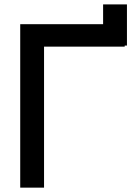

<svg xmlns="http://www.w3.org/2000/svg" viewBox="-20 -861 613 881"><path d="M562.5 -840.8V-651.9H552.2V-647H182.1V0H72.8V-750H453.1V-840.8Z"/></svg>

Font: Manrope3 Semibold
Style: Regular
Weight: 600
Width: 4
Designer: Mikhail Sharanda
Foundry: Mikhail Sharanda
Version: Version 3.000;PS 003.000;hotconv 1.0.88;makeotf.lib2.5.64775